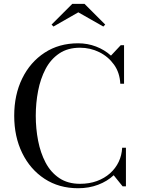

<svg xmlns="http://www.w3.org/2000/svg" viewBox="-20 -990 756 1020"><path d="M395 10Q293.5 10 217 -40Q140.5 -90 98 -177Q55.5 -264 55.5 -375Q55.5 -486.5 98 -573.2Q140.5 -660 217 -710Q293.5 -760 395 -760Q445 -760 490.2 -742.8Q535.5 -725.5 569.5 -694.5L621.5 -750H639V-545H619Q616.5 -603.5 585.8 -646.5Q555 -689.5 507.2 -713Q459.5 -736.5 405 -736.5Q340 -736.5 294.8 -706Q249.5 -675.5 222.2 -623.8Q195 -572 182.5 -507.5Q170 -443 170 -375Q170 -307 182.5 -242.5Q195 -178 222.2 -126.2Q249.5 -74.5 294.8 -44Q340 -13.5 405 -13.5Q454.5 -13.5 494.8 -28.2Q535 -43 564.5 -69.2Q594 -95.5 610.5 -130.2Q627 -165 629 -205H649V0H631.5L584 -59Q550 -27 501.2 -8.5Q452.5 10 395 10ZM264 -849 254 -859.5 364 -969.5H429L539 -859.5L529 -849L396 -924.5Z"/></svg>

Font: Bodoni Moda SC
Style: Regular
Weight: 400
Designer: Owen Earl
Foundry: indestructible type
Version: Version 2.005